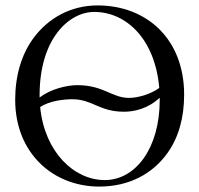

<svg xmlns="http://www.w3.org/2000/svg" viewBox="-20 -678 735 708"><path d="M327 -634C449.2 -634 552.5 -529.5 567.2 -353.7C534.7 -329.8 487.6 -317 455.5 -317C392.5 -317 362.5 -364 264.5 -364C227.1 -364 165.3 -349.6 126.1 -318.2C126 -321.1 126 -324 126 -327C126 -537 236 -634 327 -634ZM659 -329C659 -536 519 -658 340 -658C240.7 -658 157.1 -611.2 102.3 -536C58.4 -475.7 36 -397.2 36 -310C36 -113 176 10 346 10C456.8 10 544.3 -37.7 599.2 -116C639 -172.7 659 -245 659 -329ZM568.9 -317.6C568.9 -315.1 569 -312.6 569 -310C569 -131 480 -14 366 -14C253.5 -14 144.5 -116.8 128.1 -283.2C162.8 -306.8 216.9 -312 246.5 -312C321.5 -312 345.5 -266 437.5 -266C475.9 -266 526.6 -277.8 568.9 -317.6Z"/></svg>

Font: Libertinus Serif Display
Style: Regular
Weight: 400
Designer: Philipp H. Poll
Foundry: Khaled Hosny
Version: Version 6.1